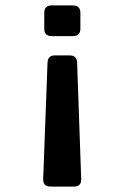

<svg xmlns="http://www.w3.org/2000/svg" viewBox="-20 -519 450 707"><path d="M170 -386Q143 -386 143 -413V-472Q143 -499 170 -499H248Q276 -499 276 -472V-413Q276 -386 248 -386ZM166 168Q138 168 139 140L155 -288Q156 -315 182 -315H237Q263 -315 264 -288L279 140Q280 168 253 168Z"/></svg>

Font: Pitagon Sans
Style: Bold
Weight: 700
Designer: Travis Tran
Foundry: Pitagon
Version: Version 1.001; ttfautohint (v1.8.4.7-5d5b);gftools[0.9.26]